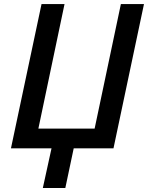

<svg xmlns="http://www.w3.org/2000/svg" viewBox="-20 -734 732 950"><path d="M234.9 0H34.2L185.5 -713.9H299.3L169.9 -97.7H448.2L578.1 -713.9H692.4L541.5 0H344.7L303.2 196.3H191.9Z"/></svg>

Font: Viking Open Sans Light
Style: Bold Italic
Weight: 600
Italic angle: -12°
Foundry: Ascender Corporation
Version: Version 2.000